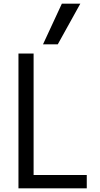

<svg xmlns="http://www.w3.org/2000/svg" viewBox="-20 -1020 540 1040"><path d="M80 0V-730H162V-72H450V0ZM293 -780H213L315 -1000H415Z"/></svg>

Font: M PLUS Code Latin
Style: Regular
Weight: 400
Designer: Coji Morishita
Foundry: UNDERFOREST DESIGN
Version: Version 1.002; ttfautohint (v1.8.3)